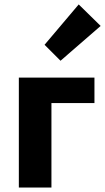

<svg xmlns="http://www.w3.org/2000/svg" viewBox="-20 -846 474 866"><path d="M65 0V-496H406V-381H212V0ZM253 -572 181 -644 335 -826 434 -729Z"/></svg>

Font: Giro Regular
Style: Bold
Weight: 700
Designer: Paul D. Hunt
Foundry: Adobe Systems Incorporated
Version: Version 1.000;PS 1.0;hotconv 1.0.88;makeotf.lib2.5.647800